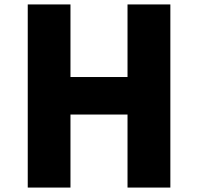

<svg xmlns="http://www.w3.org/2000/svg" viewBox="-20 -845 892 865"><path d="M105 0H297.5V-329H554.5V0H747.5V-825H554.5V-498H297.5V-825H105Z"/></svg>

Font: Spartan ExtraBold
Style: Regular
Weight: 800
Designer: Matt Bailey, Mirko Velimirovic
Foundry: Matt Bailey
Version: Version 1.003; ttfautohint (v1.8.3)